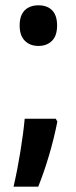

<svg xmlns="http://www.w3.org/2000/svg" viewBox="-20 -570 287 723"><path d="M54 -474Q54 -512 73 -531Q92 -550 125 -550Q158 -550 176.5 -531Q195 -512 195 -474Q195 -435 175.5 -416Q156 -397 125 -397Q93 -397 73.5 -416.5Q54 -436 54 -474ZM190 -123 196 -112Q183 -47 164.5 15.5Q146 78 124 133H31Q45 73 56.5 2.5Q68 -68 73 -123Z"/></svg>

Font: Noto Sans Disp Cond SemBd
Style: Regular
Weight: 600
Width: 3
Designer: Monotype Design Team
Foundry: Monotype Imaging Inc.
Version: Version 2.000;GOOG;noto-source:20170915:90ef993387c0; ttfaut